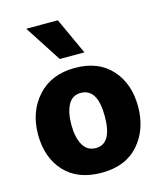

<svg xmlns="http://www.w3.org/2000/svg" viewBox="-133 -983 953 1124"><g transform="rotate(-15 343.5 -420.5)"><path d="M119.1 -42.5Q40 -128.9 40 -268.1Q40 -407.2 123 -498.5Q206.1 -589.8 348.1 -589.8Q490.2 -589.8 569.3 -502.4Q648.4 -415 648.4 -276.4Q648.4 -137.7 568.8 -46.9Q489.3 43.9 343.8 43.9Q198.2 43.9 119.1 -42.5ZM133.8 -884.8H325.2L426.8 -663.1H277.3ZM347.7 -104.5Q445.3 -104.5 445.3 -272Q445.3 -439.5 343.8 -439.5Q292 -439.5 267.6 -393.6Q243.2 -347.7 243.2 -272.5Q243.2 -197.3 269 -150.9Q294.9 -104.5 347.7 -104.5Z"/></g></svg>

Font: GenEi M Gothic v2 Black
Style: Regular
Weight: 900
Version: Version 2.0